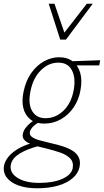

<svg xmlns="http://www.w3.org/2000/svg" viewBox="-74 -724 559 1033"><path d="M125 289Q67 289 24.5 273.5Q-18 258 -38.5 230Q-59 202 -52 166Q-43 125 1.5 91Q46 57 127 38L136 61Q71 78 32 102Q-7 126 -15 159Q-25 203 18 231.5Q61 260 137 260Q213 260 261 238.5Q309 217 317 182Q323 149 304 129Q285 109 252 97.5Q219 86 183 77Q156 71 130.5 64Q105 57 85 48Q65 39 55 26.5Q45 14 49 -5Q53 -22 64.5 -37Q76 -52 90 -63Q104 -74 117 -82L146 -72Q136 -67 123.5 -59Q111 -51 100.5 -39.5Q90 -28 87 -16Q83 2 98 13Q113 24 141.5 31.5Q170 39 203 47Q235 54 264.5 63.5Q294 73 316.5 87Q339 101 349.5 122.5Q360 144 354 174Q347 209 316.5 235Q286 261 237.5 275Q189 289 125 289ZM164 -59Q118 -59 89.5 -81.5Q61 -104 51.5 -143Q42 -182 53 -232Q65 -290 94 -331Q123 -372 162.5 -394Q202 -416 245 -416Q288 -416 317 -394Q346 -372 357.5 -332.5Q369 -293 359 -239Q350 -187 322.5 -146.5Q295 -106 254 -82.5Q213 -59 164 -59ZM171 -88Q225 -88 267.5 -128.5Q310 -169 323 -242Q334 -306 312.5 -346.5Q291 -387 240 -387Q187 -387 145.5 -345.5Q104 -304 90 -234Q76 -165 99 -126.5Q122 -88 171 -88ZM460 -372H313L299 -394L465 -400ZM250 -511 262 -535 393 -704H425L281 -511ZM250 -511 188 -704H219L277 -535L281 -511Z"/></svg>

Font: Ysabeau ExtraLight
Style: Italic
Weight: 250
Italic angle: -12°
Version: Version 2.000;gftools[0.9.27.dev2+g8671c4b]